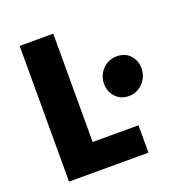

<svg xmlns="http://www.w3.org/2000/svg" viewBox="-132 -865 960 988"><g transform="rotate(-20 348.5 -371.5)"><path d="M522 -308Q477 -308 449 -337.8Q421 -367.5 421 -411Q421 -440.5 435.2 -465.8Q449.5 -491 474.2 -506.5Q499 -522 530 -522Q576 -522 603 -492.8Q630 -463.5 630 -420Q630 -390.5 615.8 -365Q601.5 -339.5 577 -323.8Q552.5 -308 522 -308ZM80 0V-743H264V-150H515V0Z"/></g></svg>

Font: Merriweather Sans Black
Style: Regular
Weight: 900
Designer: Eben Sorkin
Foundry: Eben Sorkin
Version: Version 1.008; ttfautohint (v1.7.19-72a1) -l 8 -r 50 -G 200 